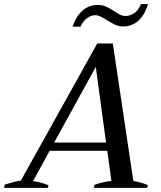

<svg xmlns="http://www.w3.org/2000/svg" viewBox="-52 -916 783 936"><path d="M341 -786H302Q320 -839 351.5 -865.5Q383 -892 425 -892Q447 -892 465 -884Q483 -876 506 -861Q523 -849 535 -843.5Q547 -838 559 -838Q582 -838 602 -851.5Q622 -865 635 -896H670Q635 -787 547 -787Q528 -787 510.5 -795Q493 -803 469 -818Q448 -831 436 -836.5Q424 -842 413 -842Q391 -842 371 -826.5Q351 -811 341 -786ZM598 -34Q634 -28 668 -14L666 0H406L409 -15Q447 -29 491 -34L471 -181H190L109 -33Q149 -28 184 -13L182 0H-32L-29 -16Q-11 -22 12 -28Q35 -34 50 -36L422 -704H498ZM465 -221 415 -590 212 -221Z"/></svg>

Font: Trirong Medium
Style: Italic
Weight: 500
Italic angle: -12°
Designer: Katatrad Team
Foundry: CadsonDemak
Version: Version 1.001